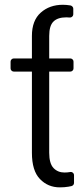

<svg xmlns="http://www.w3.org/2000/svg" viewBox="-20 -780 349 808"><path d="M148.1 -26.6Q114.3 -61.4 114.3 -137.1V-478.7H38.4Q32.7 -478.7 28.6 -482.6Q24.5 -486.5 24.5 -492.2V-520.6Q24.5 -526.3 28.6 -530.2Q32.7 -534.1 38.4 -534.1H114.3V-628.9Q114.3 -693.9 151.6 -726.9Q188.6 -759.9 244.7 -759.9Q259.6 -759.9 276.6 -757.1Q281.6 -756 285 -752.1Q288.4 -748.2 288.4 -743.6V-719.8Q288.4 -713.8 283.7 -709.7Q279.1 -705.6 273.1 -706.3H272.7Q267.4 -707 258.9 -707Q223 -707 205.3 -689.6Q187.1 -672.2 187.1 -628.9V-534.1H275.6Q281.2 -534.1 285.3 -530.2Q289.4 -526.3 289.4 -520.6V-492.2Q289.4 -486.5 285.3 -482.6Q281.2 -478.7 275.6 -478.7H187.1V-137.1Q187.1 -92 205.3 -72.8Q223.4 -54 251.1 -54Q263.8 -54 273.4 -55.8L275.2 -56.1Q281.6 -57.2 286.6 -53.1Q291.5 -49 291.5 -42.6V-10.3Q291.5 -5.3 288.4 -1.6Q285.2 2.1 280.5 3.2L267.8 5.7Q251.8 8.5 231.9 8.5Q181.8 8.5 148.1 -26.6Z"/></svg>

Font: DeltaSans Light
Style: Regular
Weight: 300
Designer: Rasmus Andersson
Foundry: rsms
Version: Version 3.012